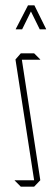

<svg xmlns="http://www.w3.org/2000/svg" viewBox="-20 -700 206 720"><path d="M108 -24 38 -477 58 -500H108L131 -477V-476H62L131 -25V-24L108 0H58L35 -23V-24ZM129 -590 96 -657 63 -590H39V-591L85 -680H109L153 -591V-590Z"/></svg>

Font: Foldit Thin Thin
Style: Regular
Weight: 250
Version: Version 1.003